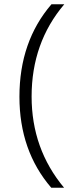

<svg xmlns="http://www.w3.org/2000/svg" viewBox="-20 -720 332 899"><path d="M220 159Q71 -14 71 -267Q71 -526 221 -700H281Q128 -520 128 -268Q128 -23 280 159Z"/></svg>

Font: LuenTai2017
Style: Regular
Weight: 400
Designer: LuenTai
Foundry: Microsoft Corpration
Version: Version 1.00 November 27, 2016, initial release